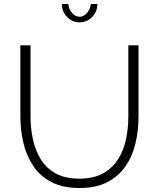

<svg xmlns="http://www.w3.org/2000/svg" viewBox="-20 -937 796 962"><path d="M379 5Q294 5 237 -25Q180 -55 146 -106.5Q112 -158 97 -222Q82 -286 82 -353V-710H133V-353Q133 -295 145 -239Q157 -183 184.5 -138.5Q212 -94 259.5 -68Q307 -42 378 -42Q450 -42 497.5 -69Q545 -96 572.5 -140.5Q600 -185 611.5 -240.5Q623 -296 623 -353V-710H674V-353Q674 -282 658.5 -217.5Q643 -153 608 -103Q573 -53 517 -24Q461 5 379 5ZM379 -853Q399 -853 415.5 -871.5Q432 -890 435 -917H468Q468 -879 441.5 -852Q415 -825 379 -825Q342 -825 316 -852Q290 -879 290 -917H323Q323 -893 340 -873Q357 -853 379 -853Z"/></svg>

Font: Raleway Thin Light
Style: Regular
Weight: 300
Version: Version 4.026